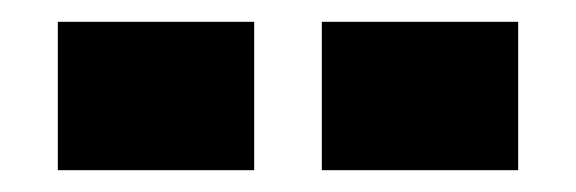

<svg xmlns="http://www.w3.org/2000/svg" viewBox="-20 -746 528 176"><path d="M33 -590V-726H213V-590ZM275 -590V-726H455V-590Z"/></svg>

Font: Geist Black
Style: Regular
Weight: 400
Designer: Basement.studio, Andrés Briganti, Mateo Zaragoza
Foundry: Basement.studio, Vercel, Andrés Briganti, Guido Ferreyra, Mateo Zaragoza
Version: Version 1.401